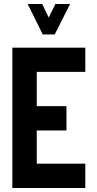

<svg xmlns="http://www.w3.org/2000/svg" viewBox="-20 -938 484 958"><path d="M193.4 -766 118.2 -918H190.7L223.2 -850.4L256.3 -918H329.6L253 -766ZM41.6 0V-700H405.6V-579.4H163.4V-408.5H311.6V-287.1H163.4V-121.4H405.6V0Z"/></svg>

Font: Stick No Bills ExtraLight
Style: Regular
Weight: 200
Designer: Kosala Senevirathne, Siva Puranthara, Lasantha Premarathna, Tharique Azeez
Foundry: mooniak
Version: Version 2.000